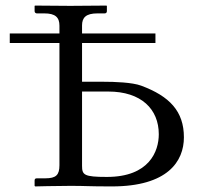

<svg xmlns="http://www.w3.org/2000/svg" viewBox="-20 -666 725 688"><path d="M274 -338H368C486 -338 549 -275 549 -185C549 -124 515 -32 363 -32C281 -32 274 -39 274 -72ZM274 -512H537V-546H274V-575C274 -603 288 -618 329 -618H355C360 -618 363 -621 363 -626V-645L361 -646C361 -646 268 -645 232 -645C193 -645 106 -646 106 -646L104 -645V-626C104 -621 108 -618 112 -618H139C178 -618 193 -604 193 -574V-546H15V-512H193V-74C193 -39 181 -27 142 -27H112C106 -27 104 -24 104 -19V0L106 2C106 2 183 0 233 0C291 0 292 2 381 2C581 2 639 -88 639 -174C639 -267 588 -321 486 -359C454 -371 389 -373 353 -373H274Z"/></svg>

Font: Libertinus Serif Display
Style: Regular
Weight: 400
Designer: Philipp H. Poll
Foundry: Khaled Hosny
Version: Version 6.1